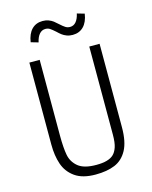

<svg xmlns="http://www.w3.org/2000/svg" viewBox="-138 -1035 895 1133"><g transform="rotate(-15 310.0 -469.0)"><path d="M95.5 -229V-730H158.5V-268.5Q158.5 -192.5 167 -147.8Q175.5 -103 211 -73.8Q246.5 -44.5 321.5 -44.5Q360.5 -44.5 386.5 -52Q412.5 -59.5 427 -73.5Q443 -88.5 452.2 -115.5Q461.5 -142.5 461.5 -192V-730H524.5V-220.5Q524.5 -131.5 497 -81Q469.5 -30.5 421.2 -10.5Q373 9.5 303 9.5Q223.5 9.5 177.5 -23.2Q131.5 -56 113.5 -108.5Q95.5 -161 95.5 -229ZM324.5 -903Q342.5 -886.5 354.8 -878.8Q367 -871 382.5 -871Q404.5 -871 419.2 -888.2Q434 -905.5 441 -937.5L486 -924.5Q478.5 -874.5 452.5 -848Q426.5 -821.5 385.5 -821.5Q365.5 -821.5 349.2 -827.8Q333 -834 321.5 -842.8Q310 -851.5 295.5 -865.5Q277 -882 265.2 -889.8Q253.5 -897.5 238 -897.5Q216 -897.5 201 -880.2Q186 -863 179 -831L134 -844Q141.5 -894 167.2 -920.5Q193 -947 234 -947Q254 -947 270.2 -940.8Q286.5 -934.5 297.8 -926Q309 -917.5 324.5 -903Z"/></g></svg>

Font: Monaspace Argon Var ExtraLight
Style: Regular
Weight: 200
Designer: Riley Cran and the Lettermatic Team
Version: Version 1.200 (Monaspace Argon Var)